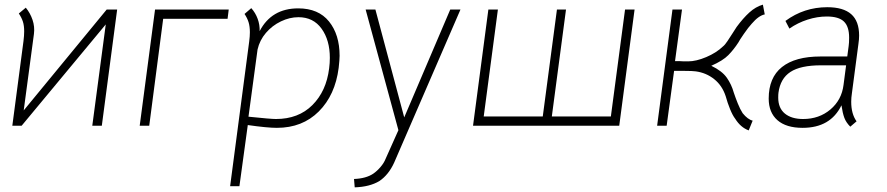

<svg xmlns="http://www.w3.org/2000/svg" viewBox="-20 -541 3814 826"><path d="M439 -500H484L418 0H377L435 -436L73 0H33L81 -364Q84 -388 84 -406Q84 -431 78.5 -448Q73 -465 61 -483L91 -508Q110 -485 120 -455.5Q130 -426 126 -395L82 -66Z M964 -500 959 -460H682L622 0H581L647 -500Z M1441 -301Q1441 -285 1437 -249Q1422 -132 1351.5 -61.5Q1281 9 1171 9Q1130 9 1046 -3L1010 260H970L1052 -362Q1055 -385 1055 -402Q1055 -427 1049.5 -445Q1044 -463 1032 -481L1061 -506Q1079 -486 1088.5 -460Q1098 -434 1097 -407Q1148 -505 1263 -505Q1350 -505 1395.5 -448.5Q1441 -392 1441 -301ZM1396 -247Q1399 -270 1399 -292Q1399 -368 1363.5 -417.5Q1328 -467 1264 -467Q1226 -467 1188.5 -449Q1151 -431 1124 -399.5Q1097 -368 1088 -328L1049 -39Q1145 -29 1167 -29Q1264 -29 1324 -89Q1384 -149 1396 -247Z M1586 206Q1602 195 1617 177.5Q1632 160 1639 142L1694 19L1553 -500H1595L1719 -36L1917 -500H1961L1676 158Q1652 211 1612 238Q1570 263 1506 265L1503 229Q1555 227 1586 206Z M2015 0 2081 -500H2122L2061 -40H2315L2376 -500H2415L2354 -40H2608L2669 -500H2710L2644 0Z M2914 -500 2884 -278H2904Q2913 -277 2940 -277Q2975 -277 3018.5 -295.5Q3062 -314 3090 -341Q3099 -348 3109.5 -364Q3120 -380 3131 -397L3149 -425Q3177 -463 3204 -487.5Q3231 -512 3262 -521L3270 -479Q3244 -474 3214 -439Q3200 -424 3180 -395Q3160 -366 3157 -359Q3137 -328 3113.5 -304Q3090 -280 3040 -258Q3086 -236 3106.5 -207Q3127 -178 3137 -142Q3144 -121 3154 -96Q3164 -71 3175 -54Q3197 -27 3218 -22L3201 20Q3166 7 3143 -30Q3132 -44 3121 -71Q3110 -98 3102 -127Q3087 -173 3052.5 -200.5Q3018 -228 2973 -234Q2959 -236 2926 -236H2880L2848 0H2807L2873 -500Z M3600 -88Q3553 9 3433 9Q3362 9 3324.5 -24Q3287 -57 3287 -117Q3287 -207 3344 -252.5Q3401 -298 3510 -298H3625L3631 -343Q3633 -356 3633 -379Q3633 -427 3610.5 -448.5Q3588 -470 3537 -470Q3496 -470 3454 -456.5Q3412 -443 3376 -418L3359 -451Q3439 -510 3539 -510Q3608 -510 3642 -480Q3676 -450 3676 -388Q3676 -372 3673 -352L3645 -140Q3642 -121 3642 -103Q3642 -51 3665 -19L3638 4Q3620 -14 3612.5 -34Q3605 -54 3600 -88ZM3609 -176 3620 -260H3512Q3424 -260 3380.5 -231.5Q3337 -203 3329 -142Q3328 -135 3328 -121Q3328 -76 3356.5 -52.5Q3385 -29 3435 -29Q3504 -29 3552.5 -70Q3601 -111 3609 -176Z"/></svg>

Font: Bellota Text Light
Style: Italic
Weight: 300
Italic angle: -7.5°
Designer: Kemie Guaida
Foundry: Kemie Guaida
Version: Version 4.001